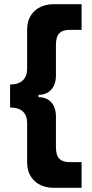

<svg xmlns="http://www.w3.org/2000/svg" viewBox="-20 -740 436 913"><path d="M235 153H368V31H313C265 31 246 10 246 -40V-186C246 -242 216 -278 163 -278V-289C215 -289 246 -325 246 -381V-527C246 -577 265 -598 313 -598H368V-720H235C162 -720 109 -675 109 -599V-412C109 -366 81 -338 28 -338V-229C82 -229 109 -202 109 -156V32C109 108 162 153 235 153Z"/></svg>

Font: Fixel Display Bold
Style: Bold
Weight: 700
Designer: AlfaBravo + MacPaw
Foundry: Kyrylo Tkachov, Marchela Mozhyna, Serhii Makarenko, Maria Weinstein, Zakhar Kryvoshyya
Version: Version 1.211